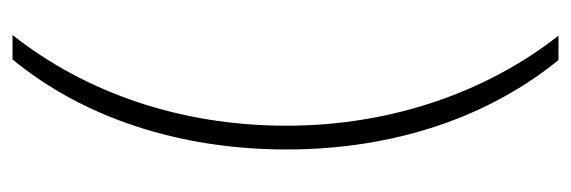

<svg xmlns="http://www.w3.org/2000/svg" viewBox="-323 -432 913 307"><g transform="rotate(-90 133.5 -278.5)"><path d="M48 -277C48 -99 103 50 191 158H230C142 46 86 -106 86 -277C86 -445 138 -597 231 -715H192C98 -601 48 -446 48 -277Z"/></g></svg>

Font: Noto Sans Gujarati Condensed ExtraLight
Style: Regular
Weight: 200
Width: 3
Designer: Jelle Bosma - Monotype Design Team, Universal Thirst
Foundry: Monotype Imaging Inc.
Version: Version 2.106